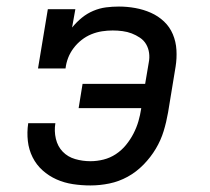

<svg xmlns="http://www.w3.org/2000/svg" viewBox="-20 -558 640 586"><path d="M256 8Q229 8 202.5 4Q176 0 152.5 -10.5Q129 -21 110 -38Q91 -55 79.5 -78Q68 -101 65 -127.5Q62 -154 66 -181Q66 -181 66 -181.5Q66 -182 66 -182H149Q149 -182 149 -182Q149 -182 149 -182Q145 -158 150.5 -134.5Q156 -111 171.5 -95Q187 -79 209.5 -72.5Q232 -66 256 -66Q276 -66 296 -71Q316 -76 333.5 -87.5Q351 -99 364.5 -115.5Q378 -132 387.5 -150.5Q397 -169 402.5 -188Q408 -207 411 -227V-228H220L232 -302H423L434 -367Q437 -382 435 -396.5Q433 -411 426 -423Q419 -435 407 -443Q395 -451 382 -456Q369 -461 354 -463Q339 -465 324 -465Q308 -465 291.5 -462.5Q275 -460 259 -453.5Q243 -447 229 -436Q215 -425 204.5 -411Q194 -397 188 -381.5Q182 -366 180 -349H96L126 -530H210L200 -474Q214 -491 230 -504Q246 -517 265 -525Q284 -533 303.5 -535.5Q323 -538 343 -538Q368 -538 393 -533.5Q418 -529 440.5 -519Q463 -509 480.5 -492.5Q498 -476 507.5 -453.5Q517 -431 518.5 -405.5Q520 -380 516 -355L493 -215Q488 -186 479.5 -158Q471 -130 455.5 -104Q440 -78 418 -55.5Q396 -33 369.5 -18.5Q343 -4 314 2Q285 8 256 8Z"/></svg>

Font: Iosevka Slab Extended Oblique
Style: Regular
Weight: 400
Width: 7
Italic angle: -9°
Monospace: yes
Designer: Belleve Invis
Foundry: Belleve Invis
Version: Version 11.1.0; ttfautohint (v1.8.3)